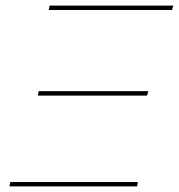

<svg xmlns="http://www.w3.org/2000/svg" viewBox="-20 -669 642 689"><path d="M158 -649H602L597 -633H155ZM508 -326H116L119 -342H512ZM472 0H14L17 -16H475Z"/></svg>

Font: Ysabeau Thin
Style: Italic
Weight: 200
Italic angle: -12°
Designer: Christian Thalmann (Catharsis Fonts)
Version: Version 0.003